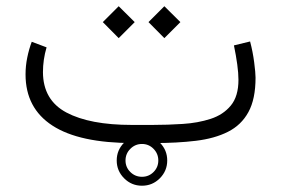

<svg xmlns="http://www.w3.org/2000/svg" viewBox="-20 -462 908 620"><path d="M356.9 56.2Q356.9 22.5 380.9 -1.5Q404.8 -25.4 438.5 -25.4Q472.2 -25.4 496.1 -1.5Q520 22.5 520 56.2Q520 89.8 496.1 113.8Q472.2 137.7 438.5 137.7Q404.8 137.7 380.9 113.8Q356.9 89.8 356.9 56.2ZM385.3 56.2Q385.3 78.1 400.9 93.5Q416.5 108.9 438.5 108.9Q460.4 108.9 475.8 93.5Q491.2 78.1 491.2 56.2Q491.2 34.2 475.8 18.6Q460.4 2.9 438.5 2.9Q416.5 2.9 400.9 18.6Q385.3 34.2 385.3 56.2ZM476.1 0H410.2Q236.3 0 149.4 -56.4Q62.5 -112.8 62.5 -221.7Q62.5 -249 67.9 -275.6Q73.2 -302.2 82.5 -327.1L130.4 -309.1Q118.7 -269.5 118.7 -229Q119.1 -138.7 194.6 -98.6Q270 -58.6 405.3 -58.6H472.7Q521.5 -58.6 570.3 -61.8Q619.1 -64.9 659.9 -78.1Q700.7 -91.3 725.3 -121.1Q750 -150.9 750 -204.1Q750 -225.6 746.1 -254.2Q742.2 -282.7 735.4 -315.4L787.6 -328.1Q796.4 -294.9 800.8 -260.7Q805.2 -226.6 805.2 -211.4Q805.2 -142.1 782.2 -100.1Q759.3 -58.1 716.1 -36.4Q672.9 -14.6 612.3 -7.3Q551.8 0 476.1 0ZM459.5 -390.6 510.7 -441.9 562.5 -390.6 510.7 -338.9ZM312 -390.6 363.3 -441.9 415 -390.6 363.3 -338.9Z"/></svg>

Font: Vazir Thin FD-WOL
Style: Thin-FD-WOL
Weight: 100
Designer: Saber Rastikerdar
Foundry: Saber Rastikerdar
Version: Version 30.1.0